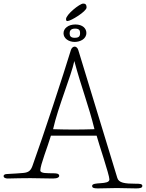

<svg xmlns="http://www.w3.org/2000/svg" viewBox="-68 -992 811 1067"><path d="M367 -714C363 -728 353 -733 347 -733C337 -733 329 -724 326 -714C285 -579 174 -241 112 -69C103 -45 92 -34 63 -31C53 -30 0 -26 -28 -25C-41 -25 -48 -20 -48 -14C-48 -4 -37 0 -25 0C17 -1 59 -2 101 -2C143 -2 185 0 227 0C253 0 261 -8 261 -15C261 -29 240 -29 227 -29C197 -30 156 -27 156 -45C156 -75 196 -174 215 -238H469C478 -202 540 -20 540 5C540 38 444 16 444 41C444 51 451 55 475 55C510 55 545 53 581 53C616 53 653 55 688 55C711 55 723 52 723 41C723 29 706 29 687 29C624 29 592 24 584 -3ZM345 -653C384 -507 425 -405 457 -274C416 -273 383 -272 342 -272C301 -272 268 -273 227 -274C254 -396 328 -571 345 -653ZM412 -809C412 -834 391 -856 351 -856C312 -856 285 -835 285 -807C285 -779 313 -759 347 -759C377 -759 412 -775 412 -809ZM349 -833C375 -833 377 -820 377 -808C377 -789 369 -782 347 -782C325 -782 319 -792 319 -807C319 -819 324 -833 349 -833ZM413 -950C413 -969 405 -972 394 -972C375 -972 299 -911 299 -886C299 -877 302 -875 307 -875C326 -875 413 -929 413 -950Z"/></svg>

Font: Life Savers
Style: Regular
Weight: 400
Designer: Pablo Impallari, Rodrigo Fuenzalida, Brenda Gallo
Foundry: Pablo Impallari, Rodrigo Fuenzalida, Brenda Gallo
Version: Version 3.000